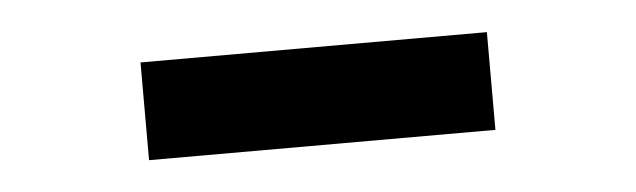

<svg xmlns="http://www.w3.org/2000/svg" viewBox="-25 -633 636 192"><g transform="rotate(-5 293.0 -537.0)"><path d="M466.8 -585.9V-487.8H119.1V-585.9Z"/></g></svg>

Font: Cascadia Code
Style: Regular
Weight: 400
Monospace: yes
Designer: Aaron Bell
Foundry: Saja Typeworks
Version: Version 2106.017